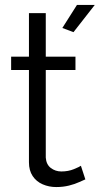

<svg xmlns="http://www.w3.org/2000/svg" viewBox="-20 -750 403 776"><path d="M325 -25Q317 -22 300 -14Q283 -6 259 0Q235 6 207 6Q178 6 152.5 -5Q127 -16 112 -38.5Q97 -61 97 -94V-467H25V-521H97V-697H165V-521H285V-467H165V-113Q167 -85 185.5 -71Q204 -57 228 -57Q256 -57 279 -66.5Q302 -76 307 -80ZM277 -620 232 -637 291 -730H363Z"/></svg>

Font: Raleway Thin
Style: Regular
Weight: 400
Version: Version 4.026